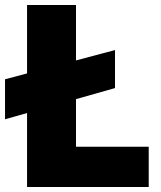

<svg xmlns="http://www.w3.org/2000/svg" viewBox="-20 -743 638 763"><path d="M437 -544V-393L0 -269V-428ZM87.5 -723H282V-160H571V0H87.5Z"/></svg>

Font: Public Sans Black
Style: Regular
Weight: 900
Designer: The Public Sans Project Authors: Dan O. Williams and USWDS (Libre Franklin designed by Pablo Impallari and Rodrigo Fuenz
Version: Version 1.007